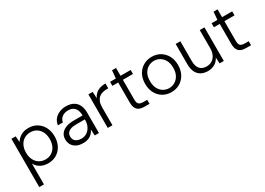

<svg xmlns="http://www.w3.org/2000/svg" viewBox="-9 -1442 3426 2486"><g transform="rotate(-30 1704.5 -199.5)"><path d="M71 220V-502H135L141 -413Q157 -439 183 -462.5Q209 -486 245 -500Q281 -514 328 -514Q402 -514 457 -479.5Q512 -445 542 -385.5Q572 -326 572 -250Q572 -174 541.5 -115Q511 -56 456.5 -22Q402 12 327 12Q264 12 215.5 -15Q167 -42 141 -92V220ZM323 -49Q375 -49 415 -74Q455 -99 477.5 -144.5Q500 -190 500 -251Q500 -312 477.5 -357.5Q455 -403 415 -428Q375 -453 323 -453Q271 -453 230.5 -428Q190 -403 167.5 -357.5Q145 -312 145 -251Q145 -190 167.5 -144.5Q190 -99 230.5 -74Q271 -49 323 -49Z M852 12Q791 12 750.5 -9.5Q710 -31 690 -66.5Q670 -102 670 -143Q670 -196 697 -231.5Q724 -267 772.5 -285Q821 -303 884 -303H1020Q1020 -352 1005 -385.5Q990 -419 961.5 -436.5Q933 -454 889 -454Q837 -454 800 -428Q763 -402 754 -352H680Q687 -405 717.5 -441Q748 -477 793.5 -495.5Q839 -514 889 -514Q958 -514 1002.5 -488Q1047 -462 1068.5 -416Q1090 -370 1090 -309V0H1027L1023 -92Q1013 -71 998 -52Q983 -33 962.5 -18.5Q942 -4 914.5 4Q887 12 852 12ZM860 -50Q898 -50 927.5 -65Q957 -80 977.5 -105Q998 -130 1009 -161.5Q1020 -193 1020 -227V-244H889Q836 -244 804 -231Q772 -218 758 -196Q744 -174 744 -145Q744 -117 757 -95.5Q770 -74 796.5 -62Q823 -50 860 -50Z M1222 0V-502H1286L1291 -405Q1307 -440 1333.5 -464.5Q1360 -489 1397.5 -501.5Q1435 -514 1484 -514V-441H1458Q1426 -441 1395.5 -432.5Q1365 -424 1342 -404Q1319 -384 1305.5 -350Q1292 -316 1292 -265V0Z M1771 0Q1728 0 1697 -13.5Q1666 -27 1649.5 -58.5Q1633 -90 1633 -145V-442H1546V-502H1633L1643 -619H1703V-502H1854V-442H1703V-145Q1703 -95 1723.5 -77.5Q1744 -60 1794 -60H1846V0Z M2170 12Q2101 12 2045.5 -20.5Q1990 -53 1958 -112.5Q1926 -172 1926 -250Q1926 -332 1958.5 -390.5Q1991 -449 2047 -481.5Q2103 -514 2172 -514Q2243 -514 2298 -481.5Q2353 -449 2385.5 -390.5Q2418 -332 2418 -250Q2418 -171 2385 -112Q2352 -53 2296.5 -20.5Q2241 12 2170 12ZM2171 -48Q2217 -48 2256.5 -71Q2296 -94 2321 -139Q2346 -184 2346 -251Q2346 -319 2321.5 -363.5Q2297 -408 2257.5 -431Q2218 -454 2172 -454Q2127 -454 2087 -431Q2047 -408 2022.5 -363.5Q1998 -319 1998 -251Q1998 -184 2022 -139Q2046 -94 2085.5 -71Q2125 -48 2171 -48Z M2718 12Q2661 12 2618 -10.5Q2575 -33 2551 -80Q2527 -127 2527 -200V-502H2597V-208Q2597 -127 2632 -88Q2667 -49 2731 -49Q2776 -49 2811.5 -70.5Q2847 -92 2867 -133.5Q2887 -175 2887 -235V-502H2957V0H2894L2889 -90Q2866 -42 2820.5 -15Q2775 12 2718 12Z M3289 0Q3246 0 3215 -13.5Q3184 -27 3167.5 -58.5Q3151 -90 3151 -145V-442H3064V-502H3151L3161 -619H3221V-502H3372V-442H3221V-145Q3221 -95 3241.5 -77.5Q3262 -60 3312 -60H3364V0Z"/></g></svg>

Font: DM Sans 16pt Light
Style: Regular
Weight: 300
Version: Version 4.004;gftools[0.9.30]